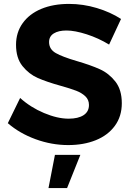

<svg xmlns="http://www.w3.org/2000/svg" viewBox="-20 -733 677 982"><path d="M320 -577Q279 -577 255 -562Q231 -547 231 -518Q231 -481 265.5 -461.5Q300 -442 372 -421Q444 -400 490.5 -379Q537 -358 570 -316Q603 -274 603 -205Q603 -138 567.5 -89.5Q532 -41 470 -16Q408 9 329 9Q244 9 162 -21Q80 -51 20 -103L83 -232Q136 -184 205 -155Q274 -126 331 -126Q380 -126 407.5 -144Q435 -162 435 -196Q435 -223 416.5 -240.5Q398 -258 369.5 -269Q341 -280 291 -294Q219 -314 173.5 -334Q128 -354 95 -395Q62 -436 62 -504Q62 -567 96 -614.5Q130 -662 191 -687.5Q252 -713 333 -713Q405 -713 475 -692Q545 -671 599 -636L538 -505Q484 -538 423.5 -557.5Q363 -577 320 -577ZM261 59H391L323 229H228Z"/></svg>

Font: Montserrat SemiBold
Style: Regular
Weight: 600
Designer: Julieta Ulanovsky
Foundry: Julieta Ulanovsky
Version: Version 6.001